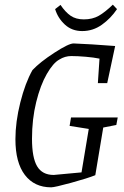

<svg xmlns="http://www.w3.org/2000/svg" viewBox="-20 -793 533 822"><path d="M478 -258 422 -247 388 -43Q356 -30 285 -10.5Q214 9 199 9Q127 9 86.5 -44Q46 -97 46 -197Q46 -271 67 -354.5Q88 -438 119 -493Q151 -527 212.5 -567Q274 -607 295 -607Q323 -606 373.5 -603Q424 -600 473 -596L439 -437H399L406 -542Q382 -547 347 -550Q312 -553 285 -553Q258 -553 234 -538Q208 -524 180.5 -476.5Q153 -429 135 -356Q117 -283 117 -199Q117 -118 139 -81Q161 -44 210 -44L329 -55L360 -241L278 -254L284 -290H484ZM216 -754 239 -772Q260 -741 282.5 -725.5Q305 -710 339 -710Q376 -710 403 -725.5Q430 -741 463 -773L481 -754Q454 -714 416 -687Q378 -660 332 -660Q288 -660 258 -687.5Q228 -715 216 -754Z"/></svg>

Font: Grenze Light
Style: Italic
Weight: 300
Italic angle: -10°
Designer: Renata Polastri
Foundry: Omnibus-Type
Version: Version 1.002; ttfautohint (v1.8)